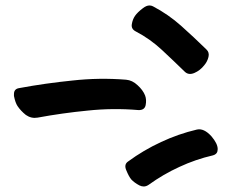

<svg xmlns="http://www.w3.org/2000/svg" viewBox="-20 -759 830 692"><path d="M689.5 -292Q714.8 -297.9 742.2 -267.6Q764.6 -241.2 764.6 -221.7Q764.6 -217.8 763.7 -213.9Q762.7 -209 758.8 -205.1Q754.9 -201.2 748 -199.2Q684.6 -184.6 626 -157.2Q568.4 -130.9 515.6 -92.8Q506.8 -86.9 498 -86.9Q490.2 -86.9 482.4 -90.8Q463.9 -100.6 453.1 -112.3Q444.3 -123 435.5 -144.5Q425.8 -166 441.4 -176.8Q497.1 -217.8 560.5 -247.1Q623 -276.4 689.5 -292ZM469.7 -645.5Q452.1 -654.3 455.1 -671.9Q458 -689.5 466.8 -702.1Q475.6 -714.8 495.1 -729.5Q507.8 -739.3 518.6 -739.3Q525.4 -739.3 531.2 -736.3Q586.9 -707 632.8 -666Q678.7 -625 723.6 -581.1Q735.4 -570.3 731.4 -553.7Q727.5 -537.1 715.8 -523.4Q701.2 -504.9 680.7 -496.1Q660.2 -487.3 646.5 -500Q605.5 -540 563.5 -579.1Q520.5 -619.1 469.7 -645.5ZM115.2 -335Q92.8 -331.1 73.2 -344.7Q54.7 -359.4 43 -377Q35.2 -388.7 30.3 -413.1Q30.3 -417 30.3 -419.9Q30.3 -438.5 48.8 -441.4Q143.6 -459 241.2 -468.8Q337.9 -479.5 434.6 -471.7Q457 -469.7 475.6 -452.1Q495.1 -434.6 502.9 -415Q508.8 -399.4 504.9 -379.9Q501 -361.3 478.5 -362.3Q386.7 -370.1 295.9 -360.4Q205.1 -351.6 115.2 -335Z"/></svg>

Font: TroubleSide
Style: Comic
Weight: 400
Designer: Koroletov
Version: 1_5